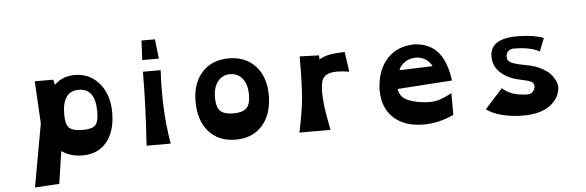

<svg xmlns="http://www.w3.org/2000/svg" viewBox="-59 -1004 4431 1452"><g transform="rotate(-5 2157.0 -277.5)"><path d="M375 -16 338 230 153 241 239 -239 221 -559H361L371 -519Q435 -583 533 -580Q644 -577 714 -492Q784 -407 784 -273Q784 -132 717.5 -50.5Q651 31 533 31Q442 31 375 -16ZM672 -289Q672 -466 546 -466Q421 -466 421 -289Q421 -214 448.5 -187.5Q476 -161 551 -161Q623 -161 647.5 -187.5Q672 -214 672 -289Z M1045 -648 1052 -796H1154L1171 -648ZM1021 0Q1042 -308 1042 -560H1177Q1169 -435 1174 -291.5Q1179 -148 1204 0Z M1419 -301Q1419 -440 1494.5 -522Q1570 -604 1697 -604Q1824 -604 1899.5 -522Q1975 -440 1975 -301Q1975 -156 1900.5 -71.5Q1826 13 1697 13Q1568 13 1493.5 -71Q1419 -155 1419 -301ZM1826 -317Q1826 -394 1791 -439Q1756 -484 1697 -484Q1638 -484 1603 -439Q1568 -394 1568 -317Q1568 -242 1599 -214Q1630 -186 1697 -186Q1764 -186 1795 -214Q1826 -242 1826 -317Z M2575 -576 2597 -424Q2544 -433 2506 -433Q2468 -433 2444 -425Q2420 -417 2406 -402Q2392 -387 2386.5 -365Q2381 -343 2379.5 -315Q2378 -287 2380 -253Q2382 -206 2387 -168.5Q2392 -131 2417 2H2181Q2215 -157 2224 -261.5Q2233 -366 2233 -572L2380 -567V-536Q2416 -557 2456.5 -565Q2497 -573 2575 -576Z M3365 -290 2950 -262Q2958 -208 3001 -182.5Q3044 -157 3126 -146Q3191 -138 3235 -147.5Q3279 -157 3352 -195V-30Q3238 23 3124 23Q2980 23 2896.5 -53Q2813 -129 2813 -268V-269Q2819 -417 2898 -502Q2977 -587 3109 -587H3111Q3223 -578 3284 -506.5Q3345 -435 3365 -290ZM2976 -402 3228 -411Q3213 -444 3181 -464.5Q3149 -485 3109 -486Q3063 -487 3025.5 -462.5Q2988 -438 2976 -402Z M4085 -550 4046 -451Q3995 -480 3908 -488Q3881 -489 3854 -490Q3827 -491 3808 -474Q3789 -457 3793 -422Q3794 -408 3805.5 -397.5Q3817 -387 3837.5 -380Q3858 -373 3877 -368.5Q3896 -364 3926 -358.5Q3956 -353 3973 -348Q4020 -336 4056 -315.5Q4092 -295 4111.5 -274.5Q4131 -254 4143 -231.5Q4155 -209 4158.5 -193.5Q4162 -178 4161 -167Q4157 -90 4086 -35Q4015 20 3884 21Q3799 22 3722.5 3Q3646 -16 3601 -51L3735 -199Q3793 -147 3876 -139Q3878 -139 3888.5 -137.5Q3899 -136 3902.5 -136Q3906 -136 3915.5 -135.5Q3925 -135 3929.5 -136Q3934 -137 3942 -138Q3950 -139 3954.5 -142.5Q3959 -146 3964.5 -150.5Q3970 -155 3973.5 -161.5Q3977 -168 3980 -177Q3985 -188 3982.5 -198Q3980 -208 3977.5 -214Q3975 -220 3965.5 -225.5Q3956 -231 3948 -234Q3940 -237 3926 -240.5Q3912 -244 3901 -246.5Q3890 -249 3874.5 -252.5Q3859 -256 3847 -259Q3773 -280 3725.5 -327.5Q3678 -375 3678 -443Q3678 -584 3897 -580Q4014 -578 4085 -550Z"/></g></svg>

Font: OpenDyslexic
Style: Bold
Weight: 800
Designer: Abbie Gonzalez
Version: Version 0.920;hotconv 1.0.109;makeotfexe 2.5.65596